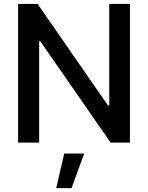

<svg xmlns="http://www.w3.org/2000/svg" viewBox="-20 -727 755 979"><path d="M642.6 0H543.9L185.5 -516.6H179.7V0H72.3V-707H171.9L530.3 -189.5H537.1V-707H642.6ZM307.6 55.7H409.2L344.7 232.4H266.6Z"/></svg>

Font: Pretendard Std Medium
Style: Regular
Weight: 500
Designer: Base glyphs from Inter by Rasmus Andersson; Hangeul glyphs from Noto Sans CJK(Source Han Sans) by Jang Soo-young and Kan
Foundry: Kil Hyung-jin
Version: Version 1.309